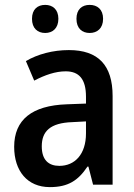

<svg xmlns="http://www.w3.org/2000/svg" viewBox="-20 -756 550 786"><path d="M111 -679C111 -640 134 -621 165 -621C195 -621 219 -640 219 -679C219 -718 195 -736 165 -736C134 -736 111 -718 111 -679ZM293 -679C293 -640 316 -621 347 -621C378 -621 402 -640 402 -679C402 -718 378 -736 347 -736C316 -736 293 -718 293 -679ZM262 -551C196 -551 134 -534 86 -506L120 -426C164 -449 207 -464 249 -464C303 -464 332 -433 332 -360V-332L253 -329C111 -324 38 -266 38 -155C38 -56 92 10 184 10C259 10 300 -17 338 -74H342L361 0H441V-363C441 -489 382 -551 262 -551ZM332 -259V-210C332 -124 286 -77 223 -77C179 -77 151 -101 151 -157C151 -218 185 -253 276 -256Z"/></svg>

Font: Noto Sans UI SemiCondensed Medium
Style: Regular
Weight: 500
Width: 4
Designer: Monotype Design Team
Foundry: Monotype Imaging Inc.
Version: Version 1.901